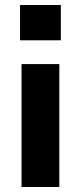

<svg xmlns="http://www.w3.org/2000/svg" viewBox="-20 -747 324 767"><path d="M60 -586V-727H223V-586ZM66 0V-491H217V0Z"/></svg>

Font: Nunito Sans ExtraBold
Style: Regular
Weight: 800
Designer: Vernon Adams
Foundry: Vernon Adams
Version: Version 3.101; ttfautohint (v1.8.4.7-5d5b);gftools[0.9.27]